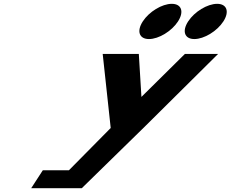

<svg xmlns="http://www.w3.org/2000/svg" viewBox="-20 -984 1205 1003"><path d="M877.4 -964C826.4 -964 758.8 -923 725.8 -872C692.8 -821 707.2 -780 758.2 -780C809.2 -780 876.8 -821 909.8 -872C942.8 -923 928.4 -964 877.4 -964ZM1114.4 -964C1063.4 -964 995.8 -923 962.8 -872C929.8 -821 944.2 -780 995.2 -780C1046.2 -780 1113.8 -821 1146.8 -872C1179.8 -923 1165.4 -964 1114.4 -964ZM516.5 -702.1 558.3 -315.4 339.9 -94.4H203.6L143 -0.9H247.5H407.3L734.2 -320.5L1119.1 -702.1H945.7L718.8 -477.7L705.2 -702.1Z"/></svg>

Font: Hussar
Style: BdWodka
Weight: 700
Foundry: Cannot Into Space Fonts
Version: Version 2.00